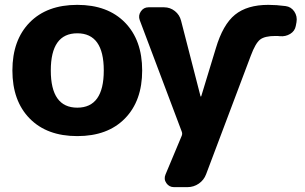

<svg xmlns="http://www.w3.org/2000/svg" viewBox="-20 -550 1257 790"><path d="M661 168 728 8Q731 0 728 -8L555 -467Q548 -486 559.5 -503Q571 -520 591 -520H655Q680 -520 699.5 -504.5Q719 -489 725 -465L805 -154Q805 -153 806 -153Q808 -153 808 -154L868 -351Q897 -449 947 -489.5Q997 -530 1084 -530Q1117 -530 1155 -525Q1178 -522 1191 -502.5Q1204 -483 1200 -459L1197 -443Q1193 -422 1174 -410.5Q1155 -399 1132 -401Q1126 -402 1113 -402Q1069 -402 1050 -387Q1031 -372 1012 -321L828 167Q819 191 798 205.5Q777 220 751 220H696Q676 220 664.5 203.5Q653 187 661 168ZM407 -260Q407 -413 298 -413Q189 -413 189 -260Q189 -107 298 -107Q407 -107 407 -260ZM494 -62.5Q423 10 298 10Q173 10 102 -62.5Q31 -135 31 -260Q31 -385 102 -457.5Q173 -530 298 -530Q423 -530 494 -457.5Q565 -385 565 -260Q565 -135 494 -62.5Z"/></svg>

Font: Rounded Mplus 1c ExtraBold
Style: Regular
Weight: 800
Version: Version 1.059.20150529